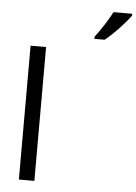

<svg xmlns="http://www.w3.org/2000/svg" viewBox="-64 -1038 769 1086"><g transform="rotate(5 321.0 -495.0)"><path d="M642 -980V-990H536C513 -945 470 -879 441 -842V-830H499C546 -866 617 -943 642 -980ZM85 0H173V-760H85Z"/></g></svg>

Font: Noto Sans Math
Style: Regular
Weight: 400
Designer: Monotype Design Team, Delve Withrington, Jeff Kellem
Foundry: Monotype Imaging Inc., Delve Fonts LLC
Version: Version 3.000